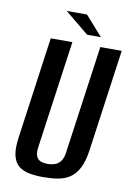

<svg xmlns="http://www.w3.org/2000/svg" viewBox="-84 -774 577 839"><g transform="rotate(10 205.0 -354.5)"><path d="M169 12Q135 12 107 7Q79 2 59.5 -13Q40 -28 32.5 -58Q25 -88 32 -139L95 -591H191L124 -114Q120 -87 126.5 -72.5Q133 -58 146.5 -53Q160 -48 177 -48Q193 -48 208 -53Q223 -58 234 -72.5Q245 -87 248 -114L315 -591H410L347 -140Q340 -89 324 -58.5Q308 -28 285 -13Q262 2 232.5 7Q203 12 169 12ZM249 -634 143 -721H233L310 -634Z"/></g></svg>

Font: Alumni Sans SemiBold
Style: Italic
Weight: 600
Italic angle: -8°
Version: Version 1.016